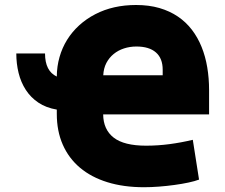

<svg xmlns="http://www.w3.org/2000/svg" viewBox="-20 -757 925 788"><path d="M164.8 -537.6Q164.8 -465.2 213.1 -442.8Q213.4 -484.7 224.3 -522.7Q235.1 -560.7 255.3 -593.4Q275.6 -626.1 304.9 -652.9Q334.2 -679.7 371.4 -698.9Q444.2 -736.5 538.4 -736.5Q591.3 -736.5 634.1 -724.1Q676.8 -711.6 710 -689.1Q743.3 -666.5 767.6 -634.8Q791.9 -603 807.5 -564.1Q823.2 -525.2 830.6 -480.5Q838.1 -435.7 838.1 -387.1V-287.6H403.4Q404.1 -225.1 446.7 -192.1Q489.3 -159.1 579.5 -159.1Q628.2 -159.1 676.1 -165.5Q724.1 -171.9 771.3 -183.2L796.9 -19.9Q780.2 -13.5 753.6 -7.8Q726.9 -2.1 696 2.1Q665.1 6.4 632.5 8.9Q599.8 11.4 571 11.4Q487.2 11.4 420.8 -9.2Q354.4 -29.8 308.2 -68.7Q262.1 -107.6 237.6 -163.4Q213.1 -219.1 213.1 -289.8V-307.2Q169 -314.6 137.4 -335.9Q105.8 -357.2 85.8 -388.3Q65.7 -419.4 56.3 -457.7Q46.9 -496.1 46.9 -537.6ZM403.8 -448.2H647.7V-470.9Q647.7 -517.4 620 -541.7Q592.3 -566.1 539.8 -566.1Q512.8 -566.1 488.8 -558.2Q464.8 -550.4 446.4 -535.3Q427.9 -520.2 416.5 -498.4Q405.2 -476.6 403.8 -448.2Z"/></svg>

Font: Inter P Black
Style: Regular
Weight: 900
Designer: Rasmus Andersson
Foundry: rsms
Version: Version 3.018;git-588b23468